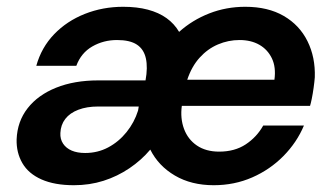

<svg xmlns="http://www.w3.org/2000/svg" viewBox="-20 -534 985 566"><path d="M198 12Q141 12 102.5 -5Q64 -22 46 -53Q28 -84 29 -123Q31 -176 61.5 -215Q92 -254 145.5 -275.5Q199 -297 270 -297H409Q416 -335 410 -362Q404 -389 383.5 -402.5Q363 -416 325 -416Q285 -416 252 -397Q219 -378 205 -340H87Q102 -394 139.5 -433Q177 -472 230 -493Q283 -514 343 -514Q384 -514 416 -505.5Q448 -497 471 -480.5Q494 -464 508 -440Q547 -475 597 -494.5Q647 -514 703 -514Q770 -514 816.5 -487Q863 -460 886.5 -412.5Q910 -365 908 -306Q907 -293 904.5 -275Q902 -257 899 -242.5Q896 -228 894 -222H516Q511 -185 522.5 -154Q534 -123 560.5 -105Q587 -87 626 -87Q672 -87 704.5 -108.5Q737 -130 756 -164H876Q855 -114 815.5 -74Q776 -34 723.5 -11Q671 12 610 12Q544 12 495.5 -16.5Q447 -45 423 -93Q397 -62 361.5 -38Q326 -14 285 -1Q244 12 198 12ZM231 -83Q268 -83 299 -99.5Q330 -116 353 -144.5Q376 -173 387 -208L389 -220H269Q236 -220 211 -210.5Q186 -201 172.5 -183.5Q159 -166 158 -142Q157 -124 166 -110.5Q175 -97 191.5 -90Q208 -83 231 -83ZM532 -299H789Q794 -336 781.5 -362Q769 -388 744.5 -402Q720 -416 686 -416Q653 -416 622.5 -403Q592 -390 568.5 -364Q545 -338 532 -299Z"/></svg>

Font: DM Sans 16pt SemiBold
Style: Italic
Weight: 600
Italic angle: -10°
Version: Version 4.004;gftools[0.9.30]